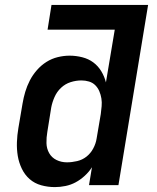

<svg xmlns="http://www.w3.org/2000/svg" viewBox="-20 -755 640 783"><path d="M204 8Q175 8 148 0.5Q121 -7 101 -24.5Q81 -42 69 -67Q57 -92 52.5 -119Q48 -146 49 -175Q50 -204 55 -233L72 -333Q76 -357 83 -380.5Q90 -404 101.5 -426.5Q113 -449 130.5 -469Q148 -489 169.5 -502.5Q191 -516 215.5 -522Q240 -528 264 -528Q290 -528 315.5 -521.5Q341 -515 360.5 -500.5Q380 -486 393 -464.5Q406 -443 412 -419L448 -634H174L190 -735H584L463 0H343L355 -73Q343 -54 325.5 -38Q308 -22 288.5 -11.5Q269 -1 247 3.5Q225 8 204 8ZM253 -93Q273 -93 294.5 -98Q316 -103 333 -116.5Q350 -130 360.5 -150Q371 -170 374 -190L391 -290Q393 -306 394.5 -322Q396 -338 393.5 -353.5Q391 -369 385 -383Q379 -397 368.5 -407.5Q358 -418 343 -422.5Q328 -427 312 -427Q290 -427 268 -420Q246 -413 229 -397Q212 -381 202.5 -359.5Q193 -338 189 -317L173 -217Q169 -194 169.5 -171.5Q170 -149 180.5 -130.5Q191 -112 210.5 -102.5Q230 -93 253 -93Z"/></svg>

Font: Iosevka Aile Oblique
Style: Bold
Weight: 700
Italic angle: -9°
Designer: Belleve Invis
Foundry: Belleve Invis
Version: Version 31.1.0; ttfautohint (v1.8.4)